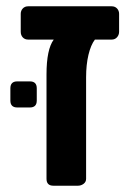

<svg xmlns="http://www.w3.org/2000/svg" viewBox="-20 -591 445 611"><path d="M150 0Q128 0 128 -22V-354Q128 -434 151 -465H70Q59 -465 52.5 -472Q46 -479 46 -490V-547Q46 -557 52.5 -564Q59 -571 70 -571H335Q346 -571 352.5 -564Q359 -557 359 -547V-490Q359 -480 352.5 -472.5Q346 -465 335 -465H282Q269 -448 261.5 -416.5Q254 -385 254 -345V-22Q254 -12 246 -6Q238 0 228 0ZM35 -249Q13 -249 13 -271V-310Q13 -332 35 -332H75Q97 -332 97 -310V-271Q97 -249 75 -249Z"/></svg>

Font: Rubik Medium
Style: Regular
Weight: 500
Designer: Hubert and Fischer
Foundry: Hubert and Fischer
Version: Version 2.300; ttfautohint (v1.8.4.7-5d5b);gftools[0.9.30]